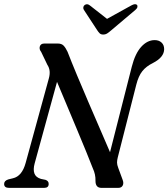

<svg xmlns="http://www.w3.org/2000/svg" viewBox="-27 -911 816 931"><path d="M141 -118.5Q133 -89 139.8 -70Q146.5 -51 171.5 -43.5L193.5 -39Q209.5 -33.5 209 -19Q209 0 187 0H17Q-7 0 -7 -19Q-7 -34.5 13 -41L35.5 -46.5Q80 -56.5 97.5 -121.5L209.5 -529.5Q221 -569.5 203 -596L172.5 -659.5Q162 -672.5 166.2 -686.2Q170.5 -700 188.5 -700H252.5Q271.5 -700 281.2 -690Q291 -680 300.5 -660Q320 -609.5 346.2 -546.8Q372.5 -484 401 -417.5Q429.5 -351 457 -287.8Q484.5 -224.5 506.5 -173L612 -587.5Q628.5 -652 658 -684.2Q687.5 -716.5 723 -716.5Q743.5 -716.5 756.2 -704.8Q769 -693 769 -672.5Q768.5 -633 714.5 -605.5Q682 -589.5 663.2 -566Q644.5 -542.5 634 -501L544 -147.5Q540.5 -133.5 540.5 -122.8Q540.5 -112 546.5 -96.5L567.5 -39.5Q574 -23 568 -11.5Q562 0 546.5 0H465Q435.5 0 436 -35Q437 -65 423 -95Q410.5 -127.5 390.8 -175.8Q371 -224 347.2 -281Q323.5 -338 298.2 -398Q273 -458 249.5 -514ZM513.5 -765Q502 -755 493.2 -749.2Q484.5 -743.5 473.5 -743.5Q462.5 -743.5 456.5 -749.2Q450.5 -755 444 -765L379.5 -863.5Q375.5 -870.5 377.2 -877Q379 -883.5 384 -887Q396 -895 409 -884.5L492 -819.5L609.5 -884.5Q629.5 -895.5 637.5 -887Q640.5 -883.5 639.2 -876.8Q638 -870 629.5 -863Z"/></svg>

Font: Fraunces 72pt Soft
Style: Italic
Weight: 400
Italic angle: -16°
Version: Version 1.000;[b76b70a41]